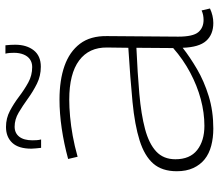

<svg xmlns="http://www.w3.org/2000/svg" viewBox="-68 -708 786 689"><g transform="rotate(-90 324.5 -363.0)"><path d="M55 -121Q55 -174 82.5 -205.5Q110 -237 165.5 -254.5Q221 -272 304 -280Q387 -288 498 -295L499 -371Q500 -436 452.5 -471.5Q405 -507 312 -507Q284 -507 251 -504Q218 -501 182 -494.5Q146 -488 107 -477L99 -511Q154 -526 208.5 -534Q263 -542 312 -542Q382 -542 433 -524Q484 -506 512.5 -468.5Q541 -431 540 -371L538 -116Q538 -63 554 -44Q570 -25 598 -25Q606 -25 614.5 -26.5Q623 -28 632 -32L639 -2Q626 4 613 7Q600 10 587 10Q546 10 523 -15.5Q500 -41 498 -100Q465 -74 421.5 -48.5Q378 -23 324.5 -6.5Q271 10 208 10Q175 10 146.5 2.5Q118 -5 98 -21Q78 -37 66.5 -62Q55 -87 55 -121ZM98 -126Q98 -74 131 -48Q164 -22 218 -22Q265 -22 313.5 -35Q362 -48 409 -73Q456 -98 497 -134L498 -266Q407 -262 333 -255.5Q259 -249 206.5 -235Q154 -221 126 -195Q98 -169 98 -126ZM139 -608Q138 -618 137 -627Q136 -636 136 -643Q136 -689 157 -711.5Q178 -734 214 -734Q245 -734 271.5 -720Q298 -706 323 -687Q348 -668 373.5 -654Q399 -640 429 -640Q445 -640 456.5 -648Q468 -656 474 -671Q480 -686 480 -705Q480 -712 479.5 -720Q479 -728 477 -736H507Q508 -727 508.5 -718Q509 -709 509 -701Q509 -660 489 -634.5Q469 -609 430 -609Q397 -609 369 -623Q341 -637 315.5 -655.5Q290 -674 265.5 -688.5Q241 -703 215 -703Q192 -703 179 -686.5Q166 -670 166 -639Q166 -632 166.5 -624Q167 -616 169 -608Z"/></g></svg>

Font: Georama Expanded ExtraLight
Style: Regular
Weight: 250
Width: 7
Designer: Jean-Baptiste Levee
Foundry: Production Type
Version: Version 1.001